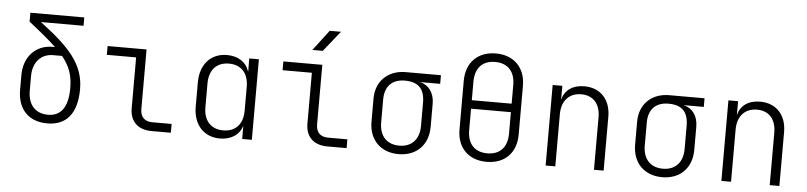

<svg xmlns="http://www.w3.org/2000/svg" viewBox="-46 -1040 5492 1306"><g transform="rotate(5 2700.0 -387.5)"><path d="M301 10C430 10 503 -74 503 -242C503 -413 395 -525 198 -673H489V-730H121V-669C200 -607 261 -557 308 -512H292C176 -512 97 -427 97 -302V-202C97 -68 174 10 301 10ZM301 -49C214 -49 163 -105 163 -202V-302C163 -395 218 -456 300 -456H361C415 -390 436 -328 436 -242C436 -111 387 -49 301 -49Z M1012 0H1144V-60H1012C959 -60 930 -90 930 -143V-550H664V-490H864V-143C864 -53 919 0 1012 0Z M1479 10C1555 10 1611 -27 1630 -87H1631V0H1697V-550H1631L1632 -463H1630C1611 -523 1555 -560 1479 -560C1369 -560 1297 -481 1297 -358V-191C1297 -69 1369 10 1479 10ZM1497 -47C1414 -47 1363 -101 1363 -193V-356C1363 -449 1414 -503 1497 -503C1582 -503 1631 -448 1631 -356V-193C1631 -101 1581 -47 1497 -47Z M2054 -645H2125L2237 -785H2160ZM2212 0H2344V-60H2212C2159 -60 2130 -90 2130 -143V-550H1864V-490H2064V-143C2064 -53 2119 0 2212 0Z M2699 10C2821 10 2901 -70 2901 -194V-352C2901 -426 2862 -478 2802 -491H2940V-550H2699C2578 -550 2497 -470 2497 -352V-194C2497 -70 2577 10 2699 10ZM2699 -48C2613 -48 2563 -103 2563 -194V-352C2563 -443 2614 -492 2699 -492C2796 -492 2835 -443 2835 -352V-194C2835 -103 2784 -48 2699 -48Z M3300 10C3424 10 3502 -68 3502 -194V-526C3502 -651 3423 -730 3300 -730C3177 -730 3098 -651 3098 -526V-194C3098 -68 3177 10 3300 10ZM3164 -399V-526C3164 -619 3214 -672 3300 -672C3386 -672 3436 -619 3436 -526V-399ZM3300 -48C3214 -48 3164 -101 3164 -194V-341H3436V-194C3436 -101 3386 -48 3300 -48Z M3703 0H3769V-356C3769 -448 3820 -504 3903 -504C3983 -504 4033 -451 4033 -358V0H4099V-368C4099 -486 4028 -560 3919 -560C3839 -560 3785 -521 3769 -455V-550H3703Z M4499 10C4621 10 4701 -70 4701 -194V-352C4701 -426 4662 -478 4602 -491H4740V-550H4499C4378 -550 4297 -470 4297 -352V-194C4297 -70 4377 10 4499 10ZM4499 -48C4413 -48 4363 -103 4363 -194V-352C4363 -443 4414 -492 4499 -492C4596 -492 4635 -443 4635 -352V-194C4635 -103 4584 -48 4499 -48Z M4903 0H4969V-356C4969 -448 5020 -504 5103 -504C5183 -504 5233 -451 5233 -358V0H5299V-368C5299 -486 5228 -560 5119 -560C5039 -560 4985 -521 4969 -455V-550H4903Z"/></g></svg>

Font: JetBrains Mono ExtraLight
Style: Regular
Weight: 240
Monospace: yes
Designer: Philipp Nurullin, Konstantin Bulenkov
Foundry: JetBrains
Version: Version 2.305